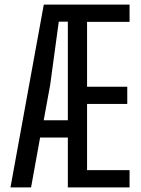

<svg xmlns="http://www.w3.org/2000/svg" viewBox="-20 -820 615 840"><path d="M25.8 0 171.6 -800H546.8V-724.4H360.9V-440.4H536.8V-365.2H360.9V-75.6H546.8V0H276.8V-218.3H155.5L115.9 0ZM171.2 -293.8H276.8V-725.2H237.1L199.6 -449.1Z"/></svg>

Font: Big Shoulders Thin
Style: Regular
Weight: 100
Version: Version 2.002